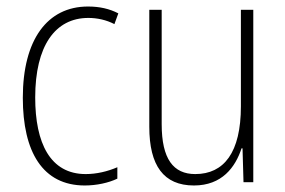

<svg xmlns="http://www.w3.org/2000/svg" viewBox="-20 -625 873 589"><path d="M240 -56C276 -56 313 -64 340 -77V-112C310 -99 276 -91 243 -91C134 -91 88 -186 88 -326C88 -484 149 -570 251 -570C278 -570 306 -564 331 -551L343 -584C316 -598 286 -605 250 -605C125 -605 50 -503 50 -325C50 -159 111 -56 240 -56Z M757 -595H719V-299C719 -157 667 -91 579 -91C512 -91 476 -137 476 -244V-595H438V-236C438 -117 482 -56 575 -56C661 -56 702 -112 721 -170H724L727 -66H757Z"/></svg>

Font: Noto Sans Malayalam UI Condensed ExtraLight
Style: Regular
Weight: 200
Width: 3
Designer: Jelle Bosma - Monotype Design Team
Foundry: Monotype Imaging Inc.
Version: Version 2.104